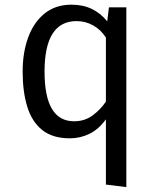

<svg xmlns="http://www.w3.org/2000/svg" viewBox="-20 -571 655 809"><path d="M281 -551.3Q329.7 -551.3 366.9 -533.3Q404.1 -515.4 431.8 -481L439 -540H512.3V217.4L426.2 206.7V-68.2Q396.4 -26.7 357.4 -7.4Q318.5 11.8 274.4 11.8Q201.5 11.8 157.9 -23.1Q114.4 -57.9 94.9 -121.3Q75.4 -184.6 75.4 -269.2Q75.4 -350.3 99 -414.1Q122.6 -477.9 168.5 -514.6Q214.4 -551.3 281 -551.3ZM302.6 -482.1Q167.7 -482.1 167.7 -269.2Q167.7 -60 292.3 -60Q336.9 -60 370.5 -84.9Q404.1 -109.7 426.2 -143.1V-412.8Q405.1 -445.6 372.8 -463.8Q340.5 -482.1 302.6 -482.1Z"/></svg>

Font: FiraCode Nerd Font
Style: Regular
Weight: 400
Designer: Carrois Corporate, Edenspiekermann AG, Nikita Prokopov
Foundry: Carrois Corporate, Edenspiekermann AG, Nikita Prokopov
Version: Version 6.002;Nerd Fonts 2.1.0